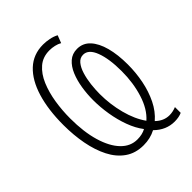

<svg xmlns="http://www.w3.org/2000/svg" viewBox="-215 -839 990 990"><g transform="rotate(-45 279.5 -344.5)"><path d="M510.7 -342.3Q510.7 -283.2 499.3 -225.6Q487.8 -168 463.9 -119.1Q439.9 -70.3 402.3 -38.1Q436 -5.4 477.5 -5.4Q502 -5.4 526.9 -15.6V26.4Q504.9 36.6 473.1 36.6Q411.1 36.6 362.8 -11.2Q323.2 9.8 273.9 9.8Q215.3 9.8 173.6 -19.5Q131.8 -48.8 105.7 -100.1Q79.6 -151.4 67.1 -217.5Q54.7 -283.7 54.7 -356.9Q54.7 -467.3 79.8 -550.3Q105 -633.3 153.8 -679Q202.6 -724.6 273.9 -724.6Q295.4 -724.6 318.8 -720Q342.3 -715.3 361.3 -705.1L345.2 -663.6Q331.1 -671.9 312.7 -676Q294.4 -680.2 275.9 -680.2Q227.5 -680.2 194.6 -651.9Q161.6 -623.5 141.6 -576.2Q121.6 -528.8 112.5 -471.4Q103.5 -414.1 103.5 -356Q103.5 -257.3 125 -184.8Q146.5 -112.3 184.6 -73Q222.7 -33.7 272.9 -34.2Q308.1 -34.2 334 -48.3Q307.1 -83.5 289.3 -131.8Q271.5 -180.2 262.7 -233.6Q253.9 -287.1 253.9 -338.9Q253.9 -382.8 260.7 -426.3Q267.6 -469.7 282.5 -505.6Q297.4 -541.5 322 -563.2Q346.7 -585 382.3 -585Q424.3 -585 452.9 -554.2Q481.4 -523.4 496.1 -468.8Q510.7 -414.1 510.7 -342.3ZM463.9 -340.8Q463.9 -431.2 442.9 -486.3Q421.9 -541.5 382.8 -541.5Q359.4 -541.5 343.5 -522.2Q327.6 -502.9 318.1 -471.9Q308.6 -440.9 304.4 -405Q300.3 -369.1 300.3 -336.4Q300.3 -262.2 319.1 -190.4Q337.9 -118.7 373 -69.8Q418 -109.4 440.9 -182.4Q463.9 -255.4 463.9 -340.8Z"/></g></svg>

Font: Open Sans Condensed Light
Style: Regular
Weight: 300
Width: 3
Designer: Monotype Design Team
Foundry: Monotype Imaging Inc.
Version: Version 3.003; ttfautohint (v1.8.4)